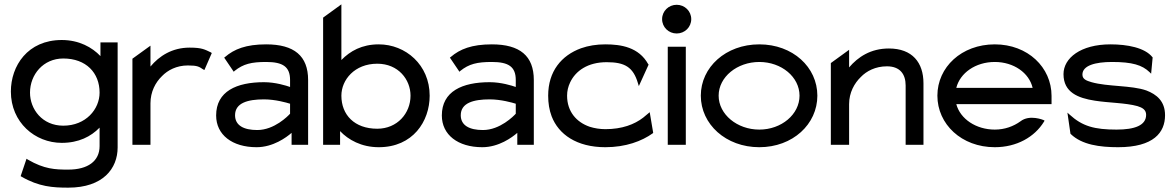

<svg xmlns="http://www.w3.org/2000/svg" viewBox="-20 -666 5405 883"><path d="M30 -245C30 -103 141 -9 264 -9C342 -9 398 -38 438 -79V6C438 75 384 114 294 114C233 114 184 112 108 68L102 64L75 144L78 146C159 193 223 197 294 197C454 197 521 109 521 12V-471H442V-408C404 -448 344 -482 264 -482C107 -482 30 -363 30 -245ZM118 -240C118 -323 179 -397 271 -397C376 -397 438 -331 438 -240C438 -164 375 -88 271 -88C174 -88 118 -164 118 -240Z M589 0H672V-191C672 -244 695 -287 725 -316C751 -343 792 -365 844 -365C889 -365 896 -359 914 -347L920 -344L954 -422L950 -425C922 -438 910 -447 852 -447C771 -447 712 -408 672 -360V-456L589 -396Z M974 -135C974 -46 1048 11 1160 11C1236 11 1297 -34 1321 -55V0H1397V-298C1397 -409 1333 -462 1204 -462C1111 -462 1057 -440 1015 -404L1011 -401L1055 -336L1059 -340C1099 -372 1136 -381 1204 -381C1281 -381 1314 -359 1314 -298V-266C1297 -272 1247 -288 1194 -288C1068 -288 974 -246 974 -135ZM1061 -136C1061 -193 1120 -209 1194 -209C1246 -209 1298 -194 1314 -189V-143C1305 -133 1242 -68 1163 -68C1101 -68 1061 -89 1061 -136Z M1466 0H1544V-63C1582 -23 1642 11 1722 11C1879 11 1956 -108 1956 -226C1956 -368 1845 -462 1722 -462C1644 -462 1590 -431 1550 -390V-646L1466 -585ZM1550 -226C1550 -299 1611 -373 1715 -373C1812 -373 1868 -300 1868 -226C1868 -145 1807 -74 1715 -74C1610 -74 1550 -138 1550 -226Z M2012 -135C2012 -46 2086 11 2198 11C2274 11 2335 -34 2359 -55V0H2435V-298C2435 -409 2371 -462 2242 -462C2149 -462 2095 -440 2053 -404L2049 -401L2093 -336L2097 -340C2137 -372 2174 -381 2242 -381C2319 -381 2352 -359 2352 -298V-266C2335 -272 2285 -288 2232 -288C2106 -288 2012 -246 2012 -135ZM2099 -136C2099 -193 2158 -209 2232 -209C2284 -209 2336 -194 2352 -189V-143C2343 -133 2280 -68 2201 -68C2139 -68 2099 -89 2099 -136Z M2501 -226C2501 -192 2506 -160 2517 -131C2549 -48 2632 11 2764 11C2858 11 2932 -17 2982 -53L2984 -55L2968 -150L2938 -125C2898 -94 2841 -72 2764 -72C2739 -72 2714 -76 2692 -83C2631 -104 2588 -153 2588 -226C2588 -248 2593 -268 2602 -287C2627 -340 2683 -380 2770 -380C2853 -380 2892 -358 2914 -283L2918 -270L2963 -369L2961 -371C2918 -449 2836 -462 2764 -462C2723 -462 2686 -456 2652 -444C2562 -411 2501 -338 2501 -226Z M3025 -578C3025 -541 3055 -512 3092 -512C3129 -512 3159 -541 3159 -578C3159 -615 3129 -644 3092 -644C3055 -644 3025 -615 3025 -578ZM3051 0H3134V-451H3051Z M3203 -226C3203 -95 3318 11 3472 11C3626 11 3739 -95 3739 -226C3739 -357 3626 -462 3472 -462C3318 -462 3203 -357 3203 -226ZM3285 -226C3285 -312 3370 -381 3472 -381C3574 -381 3657 -312 3657 -226C3657 -140 3574 -70 3472 -70C3370 -70 3285 -140 3285 -226Z M3801 0H3885V-187C3885 -240 3909 -283 3939 -312C3965 -339 4006 -361 4059 -361C4119 -361 4145 -325 4145 -273V0H4227V-283C4227 -378 4176 -443 4068 -443C3984 -443 3926 -404 3885 -356V-437L3801 -376Z M4291 -226C4291 -95 4402 11 4555 11C4656 11 4738 -36 4781 -106L4784 -111L4779 -114C4779 -114 4715 -141 4673 -108C4641 -85 4601 -70 4555 -70C4469 -70 4396 -119 4378 -187H4816V-225C4816 -356 4707 -462 4555 -462C4402 -462 4291 -357 4291 -226ZM4378 -262C4395 -330 4466 -381 4555 -381C4642 -381 4713 -331 4729 -262Z M4871 -325C4871 -241 4938 -215 5015 -203C5078 -193 5157 -193 5211 -178C5234 -171 5251 -161 5251 -138C5251 -89 5198 -70 5115 -70C5014 -70 4958 -85 4899 -139L4889 -148L4903 -51L4905 -49C4956 0 5038 11 5122 11C5286 11 5338 -57 5338 -136C5338 -201 5299 -232 5252 -250C5184 -274 5074 -267 5000 -288C4976 -295 4958 -302 4958 -323C4958 -365 5018 -381 5094 -381C5187 -381 5233 -367 5267 -334L5274 -327L5281 -402L5280 -403C5245 -447 5164 -462 5087 -462C4950 -462 4871 -399 4871 -325Z"/></svg>

Font: Charger Pro
Style: BdExt
Weight: 700
Designer: Jasper
Foundry: Cannot Into Space Fonts
Version: Version 1.09